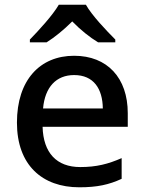

<svg xmlns="http://www.w3.org/2000/svg" viewBox="-20 -786 612 816"><path d="M345 -766H230C204 -721 144 -656 107 -618V-606H178C213 -628 251 -659 287 -695C322 -659 362 -627 397 -606H470V-618C433 -655 370 -721 345 -766ZM295 -549C150 -549 52 -446 52 -265C52 -84 160 10 317 10C393 10 443 -1 497 -26V-114C440 -89 390 -76 321 -76C221 -76 164 -136 161 -247H523V-305C523 -455 436 -549 295 -549ZM295 -467C378 -467 416 -409 417 -325H163C171 -416 219 -467 295 -467Z"/></svg>

Font: Noto Sans Bamum Medium
Style: Regular
Weight: 500
Designer: Monotype Design Team
Foundry: Monotype Imaging Inc.
Version: Version 2.002